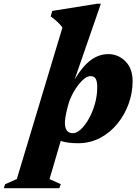

<svg xmlns="http://www.w3.org/2000/svg" viewBox="-155 -734 726 1004"><path d="M162.5 229 155.5 250H-135L-128.5 229.5L-67 202L171.5 -590Q159 -607 144.5 -620.2Q130 -633.5 110 -648.5L118.5 -677L353 -714.5H372.5L235.5 -319Q277 -388 319.5 -419.5Q362 -451 411.5 -451Q463.5 -451 501 -413.2Q538.5 -375.5 538.5 -309Q538.5 -250 518 -192.2Q497.5 -134.5 459.5 -87.8Q421.5 -41 369 -13Q316.5 15 252.5 15Q199 15 162.5 3L104 202.5ZM194.5 -157Q184.5 -117 184.5 -92Q184.5 -37.5 226.5 -37.5Q246 -37.5 268 -58Q290 -78.5 309.5 -113Q329 -147.5 341.2 -190.5Q353.5 -233.5 353.5 -278.5Q353.5 -306.5 346 -321.2Q338.5 -336 317.5 -336Q298 -336 273.8 -311.8Q249.5 -287.5 229 -251Q208.5 -214.5 199.5 -177.5Z"/></svg>

Font: Newsreader 16pt ExtraBold
Style: Italic
Weight: 800
Italic angle: -17°
Designer: Hugues Gentile
Foundry: Production Type
Version: Version 1.003; ttfautohint (v1.8.3)